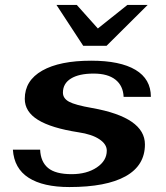

<svg xmlns="http://www.w3.org/2000/svg" viewBox="-20 -745 670 775"><path d="M32 -141H142Q144 -92 174 -67Q204 -42 269 -42Q330 -42 370.5 -69Q411 -96 411 -137Q411 -163 381 -183Q351 -203 297 -211Q187 -228 133.5 -261Q80 -294 80 -346Q80 -420 150.5 -460Q221 -500 348 -500Q465 -500 527 -463Q589 -426 589 -354H479Q477 -399 446 -423.5Q415 -448 358 -448Q299 -448 266.5 -428Q234 -408 234 -371Q234 -348 258.5 -334.5Q283 -321 352 -309Q565 -271 565 -162Q565 -77 487 -33.5Q409 10 260 10Q154 10 95.5 -27.5Q37 -65 32 -141ZM208 -725H290L375 -630L494 -725H576L410 -560H316Z"/></svg>

Font: Fahkwang
Style: Bold Italic
Weight: 700
Italic angle: -10°
Designer: Suppakit Chalermlarp | Katatrad Co.,Ltd.
Foundry: Cadson Demak Co.,Ltd.
Version: Version 1.000; ttfautohint (v1.6)